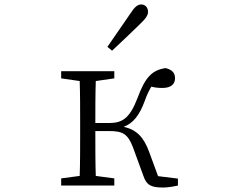

<svg xmlns="http://www.w3.org/2000/svg" viewBox="-20 -831 1040 860"><path d="M461 -621 482 -604C526 -645 568 -685 607 -723C634 -749 643 -763 643 -778C643 -800 628 -811 613 -811C596 -811 583 -800 563 -769C530 -721 495 -671 461 -621ZM622 -44C636 -2 656 9 711 9C730 9 755 5 777 0V-31L688 -42L649 -148C624 -218 591 -250 534 -263C576 -279 604 -313 628 -378C638 -407 648 -426 658 -443C672 -439 688 -437 707 -437C745 -437 764 -453 764 -481C764 -505 750 -519 722 -526C660 -517 630 -484 596 -392C561 -301 528 -280 469 -280H407C407 -334 407 -412 409 -468L492 -480V-512H254V-480L337 -468C339 -413 339 -336 339 -284V-227C339 -175 339 -98 337 -43L254 -32V0H492V-32L409 -43C407 -98 407 -176 407 -244H469C530 -244 553 -231 576 -170Z"/></svg>

Font: Kiri Minchoo Light
Style: Regular
Weight: 300
Designer: Ryoko NISHIZUKA 西塚涼子 (kana & ideographs); Frank Grießhammer (Latin, Greek & Cyrillic);
akenotsuki.com/eyeben/fonts/ (U+
Foundry: Adobe
akenotsuki.com/eyeben/fonts/
Version: Version 4.002;hotconv 1.0.119;makeotfexe 2.5.65604